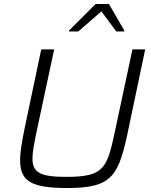

<svg xmlns="http://www.w3.org/2000/svg" viewBox="-20 -936 759 964"><path d="M327 -783 326 -778H373L489 -879L564 -778H603L604 -783L527 -916H460ZM318 8C548 8 577 -54 627 -298L709 -688H645L555 -267C517 -88 498 -48 313 -48C184 -48 143 -68 143 -140C143 -172 151 -212 162 -267L252 -688H187L105 -298C90 -227 81 -173 81 -131C81 -25 139 8 318 8Z"/></svg>

Font: Saira UNSAM Light Italic
Style: Regular
Weight: 300
Italic angle: -12°
Designer: Hector Gatti with collaboration of the Omnibus-Type team
Foundry: Omnibus-Type
Version: Version 0.072;PS 000.072;hotconv 1.0.88;makeotf.lib2.5.64775